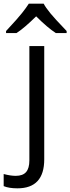

<svg xmlns="http://www.w3.org/2000/svg" viewBox="-74 -786 383 1046"><path d="M16 -606Q58 -633 123 -697Q185 -635 230 -606H289V-617Q222 -687 201 -713Q174 -746 164 -766H83Q69 -744 46 -715Q26 -689 -41 -617V-606ZM167 82V-535H86V88Q86 131 68 151.5Q50 172 12 172Q-17 172 -54 162V228Q-25 240 21 240Q167 240 167 82Z"/></svg>

Font: OpenSansMMV
Style: Regular
Weight: 400
Designer: Steve Matteson
Foundry: Ascender Corporation
Version: Version 4.000